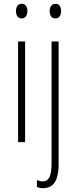

<svg xmlns="http://www.w3.org/2000/svg" viewBox="-20 -747 403 1009"><path d="M94 -727C72 -727 64 -709 64 -688C64 -667 74 -650 93 -650C112 -650 124 -665 124 -689C124 -709 116 -727 94 -727ZM241 -688C241 -667 251 -650 271 -650C290 -650 301 -665 301 -689C301 -709 293 -727 272 -727C250 -727 241 -709 241 -688ZM112 -529H75V0H112ZM207 242C255 241 288 211 288 116V-529H251V110C251 175 239 206 204 206C193 206 182 203 174 199V235C182 239 192 242 207 242Z"/></svg>

Font: Noto Sans Ethiopic ExtraCondensed ExtraLight
Style: Regular
Weight: 200
Width: 2
Designer: Monotype Design Team
Foundry: Monotype Imaging Inc.
Version: Version 2.102